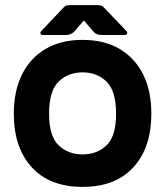

<svg xmlns="http://www.w3.org/2000/svg" viewBox="-20 -722 646 751"><path d="M308 -642 271 -599Q258 -585 237 -585H147Q140 -585 138.5 -590.5Q137 -596 141 -600L227 -691Q234 -699 240.5 -700.5Q247 -702 257 -702H358Q368 -702 374.5 -700.5Q381 -699 388 -691L475 -600Q479 -596 477 -590.5Q475 -585 468 -585H378Q356 -585 345 -599ZM303 9Q174 9 104 -68Q34 -145 34 -277Q34 -366 66 -430.5Q98 -495 158 -530.5Q218 -566 303 -566Q388 -566 448 -530.5Q508 -495 540 -430.5Q572 -366 572 -277Q572 -145 502 -68Q432 9 303 9ZM303 -118Q359 -118 396.5 -153.5Q434 -189 434 -277Q434 -367 396.5 -403Q359 -439 303 -439Q247 -439 209.5 -403Q172 -367 172 -277Q172 -189 209.5 -153.5Q247 -118 303 -118Z"/></svg>

Font: Zain Black
Style: Regular
Weight: 900
Designer: Zain,Boutros
Foundry: Mobile Telecommunications Company (Zain), 2024
Version: Version 1.50; ttfautohint (v1.8.4)